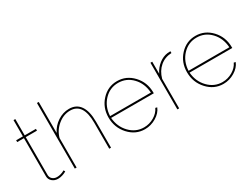

<svg xmlns="http://www.w3.org/2000/svg" viewBox="-58 -1285 2424 1850"><g transform="rotate(-30 1154.5 -360.0)"><path d="M286 -24Q284 -22 273.5 -16Q263 -10 239.5 -2.5Q216 5 191 5Q154 5 127.5 -17.5Q101 -40 101 -75V-499H26V-519H101V-700H121V-519H246V-499H121V-75Q123 -47 143 -31Q163 -15 191 -15Q212 -15 232.5 -21Q253 -27 263 -32.5Q273 -38 275 -40Z M782 0H762V-289Q762 -507 618 -507Q545 -507 482 -455.5Q419 -404 399 -328V0H379V-730H399V-385Q431 -449 490.5 -488Q550 -527 617 -527Q698 -527 740 -466.5Q782 -406 782 -289Z M1156 10Q1053 10 979.5 -70.5Q906 -151 906 -263Q906 -373 977.5 -450Q1049 -527 1151 -527Q1254 -527 1327 -449Q1400 -371 1401 -259V-248H926Q934 -147 1000 -78.5Q1066 -10 1157 -10Q1217 -10 1269 -40.5Q1321 -71 1343 -119L1362 -114Q1341 -61 1282 -25.5Q1223 10 1156 10ZM926 -268H1380Q1373 -372 1308.5 -439.5Q1244 -507 1152 -507Q1060 -507 995.5 -439Q931 -371 926 -268Z M1742 -499Q1668 -496 1614.5 -450.5Q1561 -405 1540 -328V0H1520V-519H1540V-385Q1567 -440 1612.5 -475.5Q1658 -511 1709 -517Q1735 -519 1742 -519Z M2029 10Q1926 10 1852.5 -70.5Q1779 -151 1779 -263Q1779 -373 1850.5 -450Q1922 -527 2024 -527Q2127 -527 2200 -449Q2273 -371 2274 -259V-248H1799Q1807 -147 1873 -78.5Q1939 -10 2030 -10Q2090 -10 2142 -40.5Q2194 -71 2216 -119L2235 -114Q2214 -61 2155 -25.5Q2096 10 2029 10ZM1799 -268H2253Q2246 -372 2181.5 -439.5Q2117 -507 2025 -507Q1933 -507 1868.5 -439Q1804 -371 1799 -268Z"/></g></svg>

Font: Raleway-v4020 Thin
Style: Regular
Weight: 250
Designer: Matt McInerney, Pablo Impallari, Rodrigo Fuenzalida
Foundry: Matt McInerney, Pablo Impallari, Rodrigo Fuenzalida
Version: Version 4.020;PS 004.020;hotconv 1.0.88;makeotf.lib2.5.64775